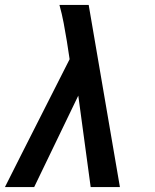

<svg xmlns="http://www.w3.org/2000/svg" viewBox="-29 -755 625 775"><path d="M-9 0H109L287 -369L337 0H455L329 -735H211Q221 -699 228 -662Q235 -625 241 -588L252 -516L213 -439L61 -139Z"/></svg>

Font: Iosevka Sparkle Semibold
Style: Italic
Weight: 600
Italic angle: -9°
Designer: Belleve Invis
Foundry: Belleve Invis
Version: Version 4.5.0; ttfautohint (v1.8.3)